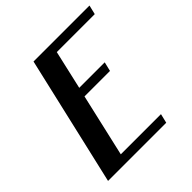

<svg xmlns="http://www.w3.org/2000/svg" viewBox="-187 -840 980 980"><g transform="rotate(-45 303.0 -350.0)"><path d="M460 0 472 -50H182L260 -390H444L456 -440H272L320 -650H594L606 -700H202L40 0Z"/></g></svg>

Font: Pfennig
Style: BoldItalic
Weight: 700
Italic angle: -13°
Version: Version 20100423